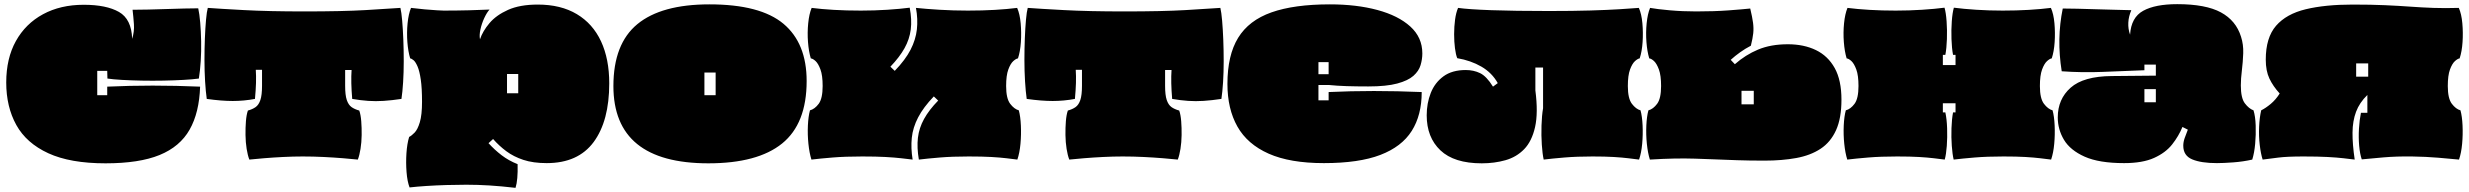

<svg xmlns="http://www.w3.org/2000/svg" viewBox="-20 -751 11880 924"><path d="M488 35Q318 35 212.5 -13.5Q107 -62 58.5 -149.5Q10 -237 10 -354Q10 -470 56.5 -553.5Q103 -637 187 -682.5Q271 -728 383 -728Q492 -728 552.5 -693.5Q613 -659 616 -564Q627 -599 624.5 -634.5Q622 -670 618 -704Q651 -704 693.5 -705Q736 -706 781 -707.5Q826 -709 866 -710Q906 -711 934 -711Q940 -684 943.5 -642.5Q947 -601 948 -552.5Q949 -504 946 -457Q943 -410 937 -373Q908 -369 863 -366.5Q818 -364 766 -363Q714 -362 662 -363Q610 -364 566.5 -366.5Q523 -369 497 -373L496 -410H448V-293H496V-334Q710 -344 943 -334Q939 -209 892.5 -127Q846 -45 748 -5Q650 35 488 35Z M1180 17Q1172 -3 1167 -34.5Q1162 -66 1161.5 -101Q1161 -136 1163.5 -167.5Q1166 -199 1173 -219Q1195 -225 1210 -235.5Q1225 -246 1233 -269.5Q1241 -293 1241 -338V-415H1211Q1213 -386 1212 -351.5Q1211 -317 1207 -275Q1154 -265 1100 -265Q1046 -265 975 -275Q970 -310 967 -359.5Q964 -409 964 -462.5Q964 -516 966 -566.5Q968 -617 971.5 -656Q975 -695 980 -713Q1034 -709 1153.5 -702.5Q1273 -696 1445 -696Q1628 -696 1740 -702.5Q1852 -709 1907 -713Q1912 -692 1915.5 -651.5Q1919 -611 1921 -560Q1923 -509 1923 -456Q1923 -403 1920 -355.5Q1917 -308 1912 -275Q1865 -268 1826.5 -265.5Q1788 -263 1752 -265.5Q1716 -268 1675 -275Q1668 -357 1672 -414H1641V-338Q1641 -293 1649 -269.5Q1657 -246 1672 -235.5Q1687 -225 1709 -219Q1716 -199 1718.5 -167.5Q1721 -136 1720.5 -101Q1720 -66 1715 -34.5Q1710 -3 1702 17Q1674 14 1631 10.5Q1588 7 1538 4.5Q1488 2 1437 2Q1391 2 1342 4.5Q1293 7 1250.5 10.5Q1208 14 1180 17Z M2461 153Q2392 145 2335.5 141.5Q2279 138 2224 138Q2178 138 2128 139.5Q2078 141 2032 144Q1986 147 1951 151Q1940 122 1936.5 77Q1933 32 1936 -13.5Q1939 -59 1949 -92Q1961 -98 1975.5 -113Q1990 -128 2000.5 -163Q2011 -198 2011 -261Q2011 -327 2005 -368Q1999 -409 1989.5 -431Q1980 -453 1970.5 -461Q1961 -469 1954 -470Q1944 -503 1940.5 -548.5Q1937 -594 1941.5 -639Q1946 -684 1958 -713Q1990 -709 2023.5 -706Q2057 -703 2083 -701.5Q2109 -700 2115 -700Q2177 -700 2237 -701.5Q2297 -703 2336 -705Q2323 -691 2310.5 -664Q2298 -637 2292 -609Q2286 -581 2290 -562Q2303 -601 2335.5 -639.5Q2368 -678 2425 -703.5Q2482 -729 2568 -729Q2679 -729 2756 -683Q2833 -637 2872.5 -552Q2912 -467 2912 -350Q2912 -169 2837 -67.5Q2762 34 2611 34Q2546 34 2499 18.5Q2452 3 2417 -23Q2382 -49 2353 -82L2331 -62Q2360 -30 2394 -4Q2428 22 2471 39Q2473 115 2461 153ZM2420 -302H2474V-395H2420Z M3389 35Q2932 35 2932 -337Q2932 -540 3047.5 -635Q3163 -730 3394 -730Q3639 -730 3750.5 -636.5Q3862 -543 3862 -361Q3862 -156 3744 -60.5Q3626 35 3389 35ZM3370 -293H3424V-402H3370Z M3885 17Q3875 -15 3870.5 -59Q3866 -103 3868 -147Q3870 -191 3878 -220Q3901 -226 3920 -251.5Q3939 -277 3939 -337Q3939 -388 3928.5 -416.5Q3918 -445 3905 -457Q3892 -469 3882 -470Q3872 -503 3868.5 -548.5Q3865 -594 3869.5 -639Q3874 -684 3886 -713Q3933 -707 3993 -703.5Q4053 -700 4123 -700Q4188 -700 4250 -704Q4312 -708 4358 -714Q4369 -656 4363 -609Q4357 -562 4333 -519Q4309 -476 4265 -430L4286 -410Q4337 -463 4362 -511.5Q4387 -560 4392.5 -609.5Q4398 -659 4388 -713Q4436 -708 4502 -704Q4568 -700 4638 -700Q4708 -700 4768 -703.5Q4828 -707 4875 -713Q4888 -684 4892 -639Q4896 -594 4893 -548.5Q4890 -503 4879 -470Q4870 -469 4856.5 -457Q4843 -445 4832.5 -416.5Q4822 -388 4822 -337Q4822 -277 4841.5 -251.5Q4861 -226 4883 -220Q4891 -191 4893 -147Q4895 -103 4891 -59Q4887 -15 4876 17Q4852 14 4823 10.5Q4794 7 4751 4.5Q4708 2 4642 2Q4563 2 4503 7Q4443 12 4402 17Q4392 -41 4397.5 -88Q4403 -135 4427 -178.5Q4451 -222 4495 -267L4474 -287Q4424 -235 4398.5 -186Q4373 -137 4368 -87.5Q4363 -38 4372 17Q4347 14 4316.5 10.5Q4286 7 4241.5 4.5Q4197 2 4130 2Q4048 2 3987 7Q3926 12 3885 17Z M5126 17Q5118 -3 5113 -34.5Q5108 -66 5107.5 -101Q5107 -136 5109.5 -167.5Q5112 -199 5119 -219Q5141 -225 5156 -235.5Q5171 -246 5179 -269.5Q5187 -293 5187 -338V-415H5157Q5159 -386 5158 -351.5Q5157 -317 5153 -275Q5100 -265 5046 -265Q4992 -265 4921 -275Q4916 -310 4913 -359.5Q4910 -409 4910 -462.5Q4910 -516 4912 -566.5Q4914 -617 4917.5 -656Q4921 -695 4926 -713Q4980 -709 5099.5 -702.5Q5219 -696 5391 -696Q5574 -696 5686 -702.5Q5798 -709 5853 -713Q5858 -692 5861.5 -651.5Q5865 -611 5867 -560Q5869 -509 5869 -456Q5869 -403 5866 -355.5Q5863 -308 5858 -275Q5811 -268 5772.5 -265.5Q5734 -263 5698 -265.5Q5662 -268 5621 -275Q5614 -357 5618 -414H5587V-338Q5587 -293 5595 -269.5Q5603 -246 5618 -235.5Q5633 -225 5655 -219Q5662 -199 5664.5 -167.5Q5667 -136 5666.5 -101Q5666 -66 5661 -34.5Q5656 -3 5648 17Q5620 14 5577 10.5Q5534 7 5484 4.5Q5434 2 5383 2Q5337 2 5288 4.5Q5239 7 5196.5 10.5Q5154 14 5126 17Z M6351 34Q6188 34 6085.5 -11.5Q5983 -57 5935 -142Q5887 -227 5887 -347Q5887 -485 5938.5 -569Q5990 -653 6099 -691.5Q6208 -730 6380 -730Q6508 -730 6608.5 -703Q6709 -676 6767 -623.5Q6825 -571 6825 -494Q6825 -466 6816.5 -437.5Q6808 -409 6782 -386Q6756 -363 6704 -349Q6652 -335 6565 -335Q6507 -335 6460.5 -336.5Q6414 -338 6375 -342H6325V-268H6374V-308Q6586 -318 6822 -308Q6822 -197 6774 -121Q6726 -45 6623 -5.5Q6520 34 6351 34ZM6325 -394H6374V-452H6325Z M7111 35Q6978 35 6912 -27.5Q6846 -90 6846 -196Q6846 -254 6865.5 -303.5Q6885 -353 6926.5 -383.5Q6968 -414 7034 -414Q7072 -414 7103 -399Q7134 -384 7165 -334L7188 -351Q7160 -401 7109 -430.5Q7058 -460 6993 -471Q6986 -488 6982 -519Q6978 -550 6978 -586.5Q6978 -623 6982.5 -656.5Q6987 -690 6997 -713Q7046 -706 7157 -702Q7268 -698 7434 -698Q7551 -698 7633.5 -700.5Q7716 -703 7772.5 -706.5Q7829 -710 7867 -713Q7880 -684 7884 -639Q7888 -594 7885 -548.5Q7882 -503 7871 -470Q7862 -469 7848.5 -457Q7835 -445 7824.5 -416.5Q7814 -388 7814 -337Q7814 -277 7833.5 -251.5Q7853 -226 7875 -220Q7883 -191 7885 -147Q7887 -103 7883 -59Q7879 -15 7868 17Q7844 14 7815.5 10.5Q7787 7 7746 4.5Q7705 2 7644 2Q7569 2 7509 7Q7449 12 7409 17Q7403 -10 7400 -54.5Q7397 -99 7398.5 -147Q7400 -195 7406 -230V-426H7369V-316Q7383 -208 7367.5 -139.5Q7352 -71 7315 -33Q7278 5 7225 20Q7172 35 7111 35Z M8472 22Q8398 22 8340 20Q8282 18 8233 16Q8184 14 8136.5 12.5Q8089 11 8037 12Q7985 13 7920 17Q7910 -15 7905.5 -59Q7901 -103 7903 -147Q7905 -191 7913 -220Q7936 -226 7955 -251.5Q7974 -277 7974 -337Q7974 -388 7963.5 -416.5Q7953 -445 7940 -457Q7927 -469 7917 -470Q7907 -503 7903.5 -548.5Q7900 -594 7904.5 -639Q7909 -684 7921 -713Q7954 -707 8015 -701.5Q8076 -696 8143 -696Q8230 -696 8297.5 -701Q8365 -706 8403 -710Q8413 -668 8416.5 -641.5Q8420 -615 8417.5 -591Q8415 -567 8406 -531Q8379 -517 8354.5 -499.5Q8330 -482 8309 -463L8329 -442Q8380 -487 8441 -512.5Q8502 -538 8584 -538Q8661 -538 8719 -510Q8777 -482 8809.5 -423.5Q8842 -365 8842 -271Q8842 -182 8816 -124.5Q8790 -67 8741.5 -35Q8693 -3 8624.5 9.5Q8556 22 8472 22ZM8361 -249H8420V-314H8361Z M8870 17Q8860 -15 8855.5 -59Q8851 -103 8853 -147Q8855 -191 8863 -220Q8886 -226 8905 -251.5Q8924 -277 8924 -337Q8924 -388 8913.5 -416.5Q8903 -445 8890 -457Q8877 -469 8867 -470Q8857 -503 8853.5 -548.5Q8850 -594 8854.5 -639Q8859 -684 8871 -713Q8918 -707 8977.5 -703.5Q9037 -700 9103 -700Q9168 -700 9230 -704Q9292 -708 9338 -714Q9345 -690 9348 -648.5Q9351 -607 9349.5 -563Q9348 -519 9342 -487H9330V-438H9391V-487H9379Q9373 -519 9371.5 -563Q9370 -607 9373 -648.5Q9376 -690 9383 -714Q9429 -708 9491 -704Q9553 -700 9618 -700Q9684 -700 9743.5 -703.5Q9803 -707 9850 -713Q9863 -684 9867 -639Q9871 -594 9868 -548.5Q9865 -503 9854 -470Q9845 -469 9831.5 -457Q9818 -445 9807.5 -416.5Q9797 -388 9797 -337Q9797 -277 9816.5 -251.5Q9836 -226 9858 -220Q9866 -191 9868 -147Q9870 -103 9866 -59Q9862 -15 9851 17Q9827 14 9798 10.5Q9769 7 9727.5 4.5Q9686 2 9622 2Q9543 2 9483 7Q9423 12 9382 17Q9376 -8 9373 -49Q9370 -90 9371.5 -134Q9373 -178 9379 -210H9391V-254H9330V-210H9342Q9349 -178 9350.5 -134Q9352 -90 9349 -49Q9346 -8 9339 17Q9315 14 9286 10.5Q9257 7 9215.5 4.5Q9174 2 9110 2Q9031 2 8971 7Q8911 12 8870 17Z M10202 34Q10082 34 10012.5 3Q9943 -28 9913 -78Q9883 -128 9883 -186Q9883 -274 9945 -329Q10007 -384 10143 -385L10355 -387V-440H10300V-413Q10198 -409 10099 -405Q10000 -401 9902 -408Q9877 -564 9907 -710Q9936 -710 9977.5 -709Q10019 -708 10065.5 -706.5Q10112 -705 10157 -704Q10202 -703 10237 -702Q10224 -672 10222.5 -642Q10221 -612 10231 -584Q10236 -667 10294 -699Q10352 -731 10458 -731Q10595 -731 10668 -691.5Q10741 -652 10765 -574Q10777 -537 10775.5 -494.5Q10774 -452 10769 -412Q10764 -372 10764 -340Q10764 -279 10783.5 -253.5Q10803 -228 10825 -220Q10834 -191 10835.5 -147Q10837 -103 10833 -59Q10829 -15 10819 17Q10775 27 10727 30.5Q10679 34 10649 34Q10573 34 10530 16Q10487 -2 10487 -50Q10487 -67 10493.5 -86Q10500 -105 10509 -127L10483 -140Q10465 -96 10433.5 -56Q10402 -16 10346.5 9Q10291 34 10202 34ZM10300 -259H10355V-322H10300Z M10869 17Q10860 -11 10855 -53.5Q10850 -96 10852 -141Q10854 -186 10862 -220Q10884 -231 10908 -251Q10932 -271 10951 -301Q10919 -336 10901.5 -373Q10884 -410 10884 -464Q10884 -570 10933.5 -627Q10983 -684 11076.5 -706.5Q11170 -729 11302 -729Q11392 -729 11458.5 -726Q11525 -723 11580 -719Q11635 -715 11690.5 -713Q11746 -711 11813 -713Q11826 -684 11830 -639Q11834 -594 11831 -548.5Q11828 -503 11817 -470Q11808 -469 11794.5 -457Q11781 -445 11770.5 -416.5Q11760 -388 11760 -337Q11760 -277 11779.5 -251.5Q11799 -226 11821 -220Q11829 -191 11831 -147Q11833 -103 11829 -59Q11825 -15 11814 17Q11774 13 11714 8Q11654 3 11588 2Q11513 1 11449.5 6.5Q11386 12 11346 16Q11337 -10 11333.5 -49.5Q11330 -89 11332.5 -131.5Q11335 -174 11342 -208H11373V-294Q11335 -257 11318.5 -213Q11302 -169 11301.5 -113Q11301 -57 11312 17Q11288 14 11257.5 10.5Q11227 7 11181.5 4.5Q11136 2 11065 2Q10986 2 10943.5 7.5Q10901 13 10869 17ZM11319 -382H11377V-446H11319Z"/></svg>

Font: Oi
Style: Regular
Weight: 400
Designer: Kostas Bartsokas, Mohamad Dakak
Foundry: Foundry5
Version: Version 4.000